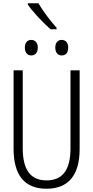

<svg xmlns="http://www.w3.org/2000/svg" viewBox="-20 -1144 570 1174"><path d="M289 -965H326V-974C290 -1014 241 -1078 215 -1124H150V-1116C180 -1072 245 -1003 289 -965ZM357 -805C383 -805 397 -822 397 -853C397 -882 382 -900 357 -900C334 -900 318 -883 318 -853C318 -823 334 -805 357 -805ZM171 -805C196 -805 211 -823 211 -853C211 -882 196 -900 171 -900C147 -900 132 -883 132 -853C132 -823 147 -805 171 -805ZM264 10C395 10 467 -69 467 -233V-714H411V-237C411 -103 361 -41 265 -41C167 -41 119 -104 119 -239V-714H63V-235C63 -73 130 10 264 10Z"/></svg>

Font: Noto Sans Mono Condensed Light
Style: Regular
Weight: 300
Width: 3
Designer: Monotype Design Team
Foundry: Monotype Imaging Inc.
Version: Version 2.014